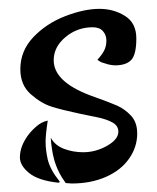

<svg xmlns="http://www.w3.org/2000/svg" viewBox="-20 -403 358 438"><path d="M129.9 14.6Q111.3 -10.7 103.5 -39.1Q97.7 -60.5 95.7 -88.9Q105.5 -71.3 126 -63.5Q146.5 -55.7 169.9 -55.7Q198.2 -55.7 224.1 -70.3Q250 -85 250 -102.5Q250 -116.2 236.8 -123.5Q223.6 -130.9 202.6 -135.3Q181.6 -139.6 162.1 -143.6Q121.1 -152.3 97.7 -159.7Q74.2 -167 50.3 -188Q26.4 -209 26.4 -245.1Q26.4 -287.1 56.2 -318.4Q85.9 -349.6 128.9 -366.2Q171.9 -382.8 207 -382.8Q239.3 -382.8 265.1 -366.7Q291 -350.6 291 -315.4Q291 -278.3 279.3 -266.1Q267.6 -253.9 242.2 -253.9Q237.3 -253.9 227.5 -255.9L214.8 -259.8Q210 -260.7 202.1 -266.6Q212.9 -278.3 217.8 -288.1Q222.7 -297.9 222.7 -310.5Q222.7 -323.2 214.8 -332Q207 -340.8 191.4 -340.8Q156.2 -340.8 129.4 -318.4Q102.5 -295.9 102.5 -265.6Q102.5 -216.8 185.5 -185.5Q229.5 -169.9 247.1 -162.1Q264.6 -154.3 278.8 -139.2Q293 -124 293 -98.6Q293 -67.4 274.4 -41Q255.9 -14.6 221.7 0.5Q187.5 15.6 143.6 15.6ZM25.4 -43.9Q25.4 -72.3 48.8 -100.6Q54.7 -107.4 61.5 -113.3Q74.2 -125 88.9 -127.9Q84 -95.7 84 -79.1Q84 -61.5 88.9 -39.1Q94.7 -15.6 115.2 9.8Q118.2 13.7 112.3 13.7Q67.4 8.8 46.4 -8.3Q25.4 -25.4 25.4 -43.9Z"/></svg>

Font: BKP Parklife Display
Style: Regular
Weight: 400
Designer: Font Diner, Inc.; LA MECHKY PLUS GmbH
Foundry: Font Diner, Inc.; LA MECHKY PLUS GmbH
Version: Version 1.007